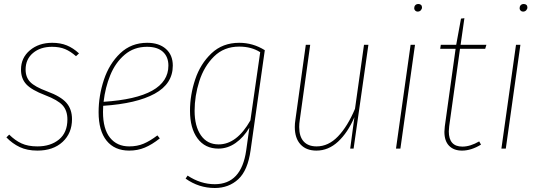

<svg xmlns="http://www.w3.org/2000/svg" viewBox="-20 -743 2691 960"><path d="M375 -476 360 -462Q333 -486 305.5 -497.5Q278 -509 240 -509Q182 -509 145 -478Q108 -447 108 -395Q108 -357 131 -333Q154 -309 216 -286Q284 -261 312 -229Q340 -197 340 -147Q340 -77 293 -33.5Q246 10 167 10Q116 10 79 -7.5Q42 -25 12 -56L26 -70Q55 -41 87.5 -26Q120 -11 167 -11Q233 -11 275 -45.5Q317 -80 317 -146Q317 -190 293 -216.5Q269 -243 206 -267Q138 -293 111.5 -321.5Q85 -350 85 -395Q85 -454 129.5 -491.5Q174 -529 241 -529Q282 -529 314 -516Q346 -503 375 -476Z M496 -214Q495 -204 495 -183Q495 -98 530 -54.5Q565 -11 626 -11Q666 -11 698 -24.5Q730 -38 767 -66L779 -51Q740 -20 704 -5Q668 10 626 10Q553 10 513 -39.5Q473 -89 473 -182Q473 -264 499.5 -344Q526 -424 581 -476.5Q636 -529 716 -529Q775 -529 809.5 -498.5Q844 -468 844 -415Q844 -324 753.5 -274.5Q663 -225 496 -214ZM498 -234Q822 -255 822 -415Q822 -459 794.5 -484Q767 -509 715 -509Q650 -509 603.5 -469.5Q557 -430 531.5 -367.5Q506 -305 498 -234Z M1304 -492 1233 8Q1219 109 1171.5 153Q1124 197 1054 197Q974 197 908 150L918 135Q983 178 1054 178Q1187 178 1211 9L1227 -105Q1198 -56 1158 -28Q1118 0 1072 0Q1005 0 967.5 -51Q930 -102 930 -189Q930 -268 956 -346Q982 -424 1037.5 -476.5Q1093 -529 1176 -529Q1245 -529 1304 -492ZM953 -189Q953 -112 984.5 -66.5Q1016 -21 1073 -21Q1164 -21 1232 -141L1281 -482Q1237 -510 1176 -510Q1100 -510 1050 -460.5Q1000 -411 976.5 -337Q953 -263 953 -189Z M1454 -108Q1454 -125 1457 -144L1509 -519H1531L1479 -144Q1476 -125 1476 -108Q1476 -60 1498.5 -35.5Q1521 -11 1563 -11Q1622 -11 1670 -61Q1718 -111 1755 -199L1800 -519H1822L1748 0H1731L1752 -157Q1719 -80 1670.5 -35Q1622 10 1562 10Q1511 10 1482.5 -21Q1454 -52 1454 -108Z M2055 -519 1982 0H1960L2033 -519ZM2051 -702Q2051 -711 2056.5 -717Q2062 -723 2072 -723Q2080 -723 2085 -718.5Q2090 -714 2090 -706Q2090 -698 2084 -691.5Q2078 -685 2068 -685Q2061 -685 2056 -690Q2051 -695 2051 -702Z M2226 -112Q2224 -94 2224 -86Q2224 -10 2292 -10Q2331 -10 2376 -36L2385 -20Q2336 10 2290 10Q2249 10 2225.5 -14Q2202 -38 2202 -84Q2202 -91 2204 -111L2258 -499H2181L2184 -519H2261L2285 -650L2302 -652L2283 -519H2412L2406 -499H2280Z M2582 -519 2509 0H2487L2560 -519ZM2578 -702Q2578 -711 2583.5 -717Q2589 -723 2599 -723Q2607 -723 2612 -718.5Q2617 -714 2617 -706Q2617 -698 2611 -691.5Q2605 -685 2595 -685Q2588 -685 2583 -690Q2578 -695 2578 -702Z"/></svg>

Font: Fira Sans Condensed Thin
Style: Italic
Weight: 250
Width: 3
Italic angle: -8°
Designer: Carrois Corporate & Edenspiekermann AG
Foundry: Carrois Corporate GbR & Edenspiekermann AG
Version: Version 4.203